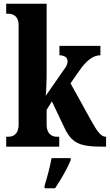

<svg xmlns="http://www.w3.org/2000/svg" viewBox="-20 -780 585 1021"><path d="M13 0H295V-53H281C264 -53 228 -61 228 -118V-196L256 -241L320 -106C362 -17 400 0 533 0H544V-53H541C518 -53 496 -82 465 -138L355 -337L399 -400C440 -460 476 -486 514 -486V-536H296V-486C322 -486 339 -474 339 -457C339 -449 340 -435 323 -414L223 -270C225 -282 228 -343 228 -378V-760H13V-707H25C42 -707 79 -700 79 -646V-118C79 -60 43 -53 25 -53H13ZM217 208V221H273C302 178 340 113 356 71V61H254C247 105 229 168 217 208Z"/></svg>

Font: Noto Serif Thai ExtraCondensed ExtraBold
Style: Regular
Weight: 800
Width: 2
Designer: Monotype Design Team
Foundry: Monotype Imaging Inc.
Version: Version 2.002